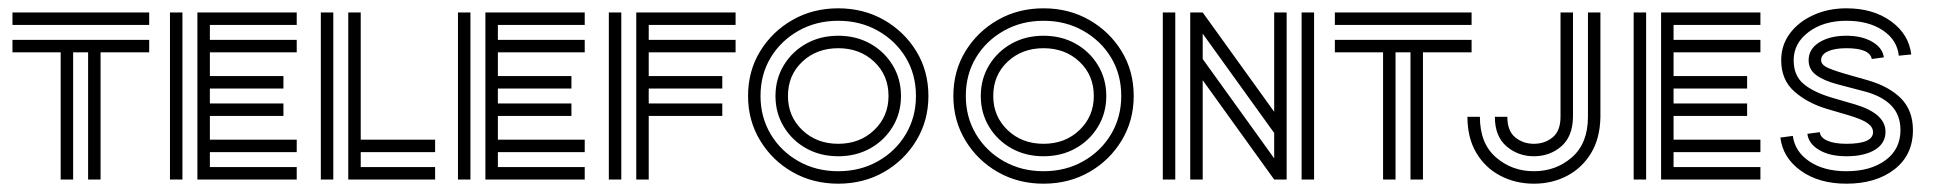

<svg xmlns="http://www.w3.org/2000/svg" viewBox="-20 -432 4653 462"><path d="M10 -372V-402H339V-372ZM126 0V-306H10V-336H339V-306H222V0H192V-306H156V0Z M455 0V-402H694V-372H485V-336H694V-306H485V-249H662V-219H485V-183H662V-153H485V-96H694V-66H485V-30H694V0ZM389 0V-402H419V0Z M818 0V-402H848V-96H1027V-66H848V-30H1027V0ZM752 0V-402H782V0Z M1148 0V-402H1387V-372H1178V-336H1387V-306H1178V-249H1355V-219H1178V-183H1355V-153H1178V-96H1387V-66H1178V-30H1387V0ZM1082 0V-402H1112V0Z M1511 0V-402H1750V-372H1541V-336H1750V-306H1541V-249H1718V-219H1541V-183H1718V-153H1541V0ZM1445 0V-402H1475V0Z M2184 -201Q2184 -253 2159.5 -293.5Q2135 -334 2092.5 -358Q2050 -382 1997 -382Q1944 -382 1901.5 -358Q1859 -334 1834.5 -293.5Q1810 -253 1810 -201Q1810 -150 1834.5 -109Q1859 -68 1901.5 -44Q1944 -20 1997 -20Q2050 -20 2092.5 -44Q2135 -68 2159.5 -109Q2184 -150 2184 -201ZM2118 -201Q2118 -251 2083.5 -283.5Q2049 -316 1997 -316Q1945 -316 1910.5 -283.5Q1876 -251 1876 -201Q1876 -152 1910.5 -119Q1945 -86 1997 -86Q2049 -86 2083.5 -119Q2118 -152 2118 -201ZM1997 -56Q1954 -56 1920 -75Q1886 -94 1866 -127Q1846 -160 1846 -201Q1846 -242 1866 -275Q1886 -308 1920 -327Q1954 -346 1997 -346Q2040 -346 2074 -327Q2108 -308 2128 -275Q2148 -242 2148 -201Q2148 -160 2128 -127Q2108 -94 2074 -75Q2040 -56 1997 -56ZM1997 10Q1936 10 1887 -18Q1838 -46 1809 -94Q1780 -142 1780 -201Q1780 -261 1809 -308.5Q1838 -356 1887 -384Q1936 -412 1997 -412Q2058 -412 2107 -384Q2156 -356 2185 -308.5Q2214 -261 2214 -201Q2214 -142 2185 -94Q2156 -46 2107 -18Q2058 10 1997 10Z M2678 -201Q2678 -253 2653.5 -293.5Q2629 -334 2586.5 -358Q2544 -382 2491 -382Q2438 -382 2395.5 -358Q2353 -334 2328.5 -293.5Q2304 -253 2304 -201Q2304 -150 2328.5 -109Q2353 -68 2395.5 -44Q2438 -20 2491 -20Q2544 -20 2586.5 -44Q2629 -68 2653.5 -109Q2678 -150 2678 -201ZM2612 -201Q2612 -251 2577.5 -283.5Q2543 -316 2491 -316Q2439 -316 2404.5 -283.5Q2370 -251 2370 -201Q2370 -152 2404.5 -119Q2439 -86 2491 -86Q2543 -86 2577.5 -119Q2612 -152 2612 -201ZM2491 -56Q2448 -56 2414 -75Q2380 -94 2360 -127Q2340 -160 2340 -201Q2340 -242 2360 -275Q2380 -308 2414 -327Q2448 -346 2491 -346Q2534 -346 2568 -327Q2602 -308 2622 -275Q2642 -242 2642 -201Q2642 -160 2622 -127Q2602 -94 2568 -75Q2534 -56 2491 -56ZM2491 10Q2430 10 2381 -18Q2332 -46 2303 -94Q2274 -142 2274 -201Q2274 -261 2303 -308.5Q2332 -356 2381 -384Q2430 -412 2491 -412Q2552 -412 2601 -384Q2650 -356 2679 -308.5Q2708 -261 2708 -201Q2708 -142 2679 -94Q2650 -46 2601 -18Q2552 10 2491 10Z M2778 0V-402H2808V0ZM3112 0V-402H3142V0ZM3046 -112 2874 -351V-290L3046 -51ZM2844 0V-402H2874L3046 -163V-402H3076V0H3046L2874 -239V0Z M3192 -372V-402H3521V-372ZM3308 0V-306H3192V-336H3521V-306H3404V0H3374V-306H3338V0Z M3671 10Q3627 10 3590.5 -9Q3554 -28 3532.5 -64Q3511 -100 3511 -151H3541Q3541 -87 3579.5 -53.5Q3618 -20 3671 -20Q3724 -20 3762.5 -53.5Q3801 -87 3801 -151V-402H3831V-150Q3830 -99 3808.5 -63.5Q3787 -28 3751 -9Q3715 10 3671 10ZM3671 -56Q3633 -56 3605 -80Q3577 -104 3577 -151H3607Q3607 -117 3626 -101.5Q3645 -86 3671 -86Q3697 -86 3716 -101.5Q3735 -117 3735 -151V-402H3765V-150Q3764 -103 3736.5 -79.5Q3709 -56 3671 -56Z M3977 0V-402H4216V-372H4007V-336H4216V-306H4007V-249H4184V-219H4007V-183H4184V-153H4007V-96H4216V-66H4007V-30H4216V0ZM3911 0V-402H3941V0Z M4423 -56Q4383 -56 4357.5 -71Q4332 -86 4329 -110L4359 -114Q4360 -101 4377 -93.5Q4394 -86 4423 -86Q4487 -86 4487 -114Q4487 -126 4474 -135.5Q4461 -145 4427 -155L4376 -170Q4329 -184 4297.5 -212Q4266 -240 4266 -287Q4266 -323 4286.5 -351Q4307 -379 4343 -395.5Q4379 -412 4423 -412Q4487 -412 4530 -381Q4573 -350 4579 -301L4549 -298Q4545 -336 4510.5 -359Q4476 -382 4423 -382Q4368 -382 4332 -355Q4296 -328 4296 -287Q4296 -250 4320 -230Q4344 -210 4388 -197L4443 -181Q4517 -159 4517 -115Q4517 -87 4491.5 -71.5Q4466 -56 4423 -56ZM4423 10Q4357 10 4313.5 -21Q4270 -52 4264 -101L4294 -105Q4299 -67 4334 -43.5Q4369 -20 4423 -20Q4481 -20 4517 -46.5Q4553 -73 4553 -119Q4553 -156 4530 -179Q4507 -202 4463 -213L4402 -229Q4368 -238 4350 -251.5Q4332 -265 4332 -287Q4332 -314 4357.5 -330Q4383 -346 4423 -346Q4460 -346 4485 -331.5Q4510 -317 4513 -294L4484 -290Q4479 -316 4423 -316Q4395 -316 4378.5 -308.5Q4362 -301 4362 -287Q4362 -278 4373 -271.5Q4384 -265 4421 -254L4474 -239Q4526 -224 4554.5 -195Q4583 -166 4583 -119Q4583 -59 4538.5 -24.5Q4494 10 4423 10Z"/></svg>

Font: Zen Tokyo Zoo
Style: Regular
Weight: 400
Designer: Yoshimichi Ohira
Foundry: A-1 Corp ZenFonts
Version: Version 1.002; ttfautohint (v1.8.3)